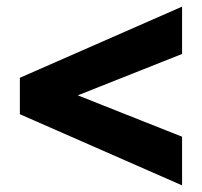

<svg xmlns="http://www.w3.org/2000/svg" viewBox="-20 -650 610 580"><path d="M40 -305V-415L530 -630V-487L215 -362L530 -237V-90Z"/></svg>

Font: Golos Text DemiBold
Style: Regular
Weight: 600
Designer: A.Korolkova, Vitaly Kuzmin
Foundry: ParaType Ltd
Version: Version 2.002